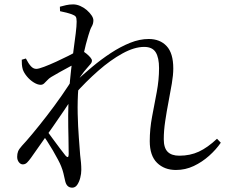

<svg xmlns="http://www.w3.org/2000/svg" viewBox="-20 -808 1040 878"><path d="M784.6 -30.7Q731.6 -30.7 698.2 -63.4Q664.8 -96.2 664.8 -162.5Q664.8 -218.4 675.5 -274.7Q686.2 -331.1 696.8 -387.1Q707.3 -443.1 707.3 -496.5Q707.3 -544.1 692.1 -568.8Q676.8 -593.5 639.2 -593.5Q594.4 -593.5 539.9 -563.5Q485.4 -533.6 429 -484.1Q372.6 -434.6 320.6 -375.9L322.5 -432.5Q359.1 -466.7 400.9 -501.6Q442.7 -536.5 486.8 -565.5Q530.9 -594.4 574.8 -612.1Q618.6 -629.7 659.9 -629.7Q711.7 -629.7 742 -597.2Q772.4 -564.8 772.4 -494.7Q772.4 -465.4 765.8 -426.1Q759.2 -386.9 750.6 -342.5Q742 -298.1 735.5 -254Q728.9 -209.8 728.9 -171.6Q728.9 -131.8 746.6 -113.9Q764.4 -96 800.1 -96Q849.4 -96 889.3 -114.5Q929.2 -133 972.4 -173.5L989.7 -155.4Q968.2 -124.1 936.2 -95.5Q904.2 -66.9 865.9 -48.8Q827.6 -30.7 784.6 -30.7ZM84.7 -56.3Q74.4 -56.1 66.5 -66.1Q58.5 -76.1 58.5 -90.9Q58.5 -105 62.7 -115.7Q66.8 -126.3 80.5 -141.5Q97.5 -159.3 127.7 -195.5Q157.9 -231.7 193.5 -277.6Q229 -323.5 262.5 -371.5Q296 -419.4 320.6 -460.8L318.7 -373.2Q299.5 -342.2 274.2 -304.8Q248.9 -267.4 221.7 -228.4Q194.5 -189.4 168.4 -152.6Q142.3 -115.8 121.3 -85.7Q112.4 -73.4 104.1 -64.9Q95.8 -56.5 84.7 -56.3ZM310.3 50.2Q297.1 50.2 288.8 41.9Q280.6 33.6 277.3 16.2Q273.3 -1.9 269.9 -16.1Q266.5 -30.3 259.7 -47.4Q255.5 -58.6 245.2 -78Q235 -97.4 221.8 -120.1Q208.5 -142.7 194.6 -164.1Q180.7 -185.5 169.1 -201.4L185 -223Q199.9 -202.6 218.5 -177.2Q237 -151.7 254.1 -129.3Q271.2 -106.8 279.8 -96.1Q293.7 -80.6 294.1 -102.6Q294.3 -131.7 293.1 -178.4Q291.8 -225 291.8 -280.2Q291.9 -335.4 295.9 -387.5Q299.6 -440.2 305.2 -489.4Q310.8 -538.7 316.5 -581Q322.2 -623.3 326.4 -656.2Q330.5 -689.2 330.5 -709.1Q330.5 -725.9 326.3 -731.8Q322 -737.7 308 -742.8Q298.5 -746 284.9 -749.9Q271.3 -753.7 254.6 -756.8L253.8 -777.3Q267.3 -781.2 282.5 -784.5Q297.7 -787.9 314.6 -787.9Q330.5 -787.9 346.7 -780.8Q362.9 -773.8 376.3 -762.3Q389.7 -750.8 398.3 -738.3Q407 -725.7 407 -715.2Q407 -699.6 399.7 -687.2Q392.4 -674.9 383.9 -645.2Q379.5 -631.1 372.9 -606Q366.4 -580.8 359.3 -548.4Q352.3 -516 346.6 -479.1Q340.9 -442.2 338.3 -405.4Q333.9 -346.7 335.3 -287.5Q336.7 -228.3 340.5 -179.4Q344.3 -130.6 346.5 -99.4Q348.9 -80 350.4 -63.7Q351.8 -47.4 351.8 -30.7Q351.8 -13.6 347 5Q342.3 23.6 333.3 36.9Q324.4 50.2 310.3 50.2ZM166.1 -420.2Q151.9 -420.2 134.5 -430.9Q117.1 -441.6 103.3 -458.2Q89.5 -474.8 84.1 -490.7Q80.9 -502.1 80.1 -513.5Q79.3 -524.9 79.5 -534.9L98.4 -540.5Q110.1 -517.4 121.3 -505.2Q132.5 -493 146 -493Q156.5 -493 181.8 -502.6Q207.2 -512.2 237.2 -526Q267.2 -539.8 292.3 -552.4Q317.3 -565.1 327.4 -570.9Q336.5 -576.3 342.2 -577.5Q348 -578.7 356.6 -574.9Q365.4 -570.7 375.6 -562.4Q385.7 -554.2 393.1 -545.5Q400.4 -536.9 400.4 -530.9Q400.4 -522.2 393.3 -514.5Q386.2 -506.8 376.8 -495.4Q364.1 -481.3 351.4 -463Q338.7 -444.8 325.8 -425.3L329.6 -483.3Q334.4 -491.3 339.1 -503.1Q343.8 -514.8 347.2 -527.4Q325.4 -517.2 300.9 -504.4Q276.4 -491.6 254 -478.8Q231.6 -465.9 213.7 -455.6Q203.7 -449.4 196.2 -441Q188.7 -432.7 181.8 -426.5Q174.9 -420.2 166.1 -420.2Z"/></svg>

Font: Noto Serif KR ExtraLight
Style: Regular
Weight: 200
Designer: Ryoko NISHIZUKA 西塚涼子 (kana & ideographs); Frank Grießhammer (Latin, Greek & Cyrillic); Wenlong ZHANG 张文龙 (bopomofo); San
Foundry: Adobe
Version: Version 2.002-H1;hotconv 1.1.0;makeotfexe 2.6.0